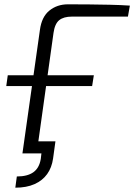

<svg xmlns="http://www.w3.org/2000/svg" viewBox="-20 -711 622 890"><path d="M84 0 93 -56H237L226 24Q220 66 198.5 96Q177 126 140 142.5Q103 159 51 159L58 107Q107 107 134.5 87.5Q162 68 169 26L172 0ZM9 -312 16 -362H415L407 -312ZM295 -691Q345 -691 393 -690.5Q441 -690 489 -689Q537 -688 582 -685L573 -634H313Q275 -634 254.5 -617.5Q234 -601 228 -558L150 0H84L165 -572Q173 -633 209 -662Q245 -691 295 -691Z"/></svg>

Font: Exo 2 Light
Style: Italic
Weight: 300
Italic angle: -8°
Designer: Natanael Gama
Foundry: Natanael Gama
Version: Version 2.010